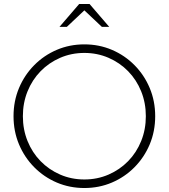

<svg xmlns="http://www.w3.org/2000/svg" viewBox="-20 -934 848 965"><path d="M404 11Q330 11 265.5 -16.5Q201 -44 152 -93.5Q103 -143 75.5 -208.5Q48 -274 48 -350Q48 -426 75.5 -491.5Q103 -557 152 -606.5Q201 -656 265.5 -683.5Q330 -711 404 -711Q478 -711 542.5 -683.5Q607 -656 656 -606.5Q705 -557 732.5 -491.5Q760 -426 760 -350Q760 -274 732.5 -208.5Q705 -143 656 -93.5Q607 -44 542.5 -16.5Q478 11 404 11ZM404 -32Q469 -32 525.5 -56.5Q582 -81 624 -124Q666 -167 689.5 -225Q713 -283 713 -350Q713 -417 689.5 -475Q666 -533 624 -576Q582 -619 525.5 -643.5Q469 -668 404 -668Q339 -668 282.5 -643.5Q226 -619 184 -576Q142 -533 118.5 -475Q95 -417 95 -350Q95 -283 118.5 -225Q142 -167 184 -124Q226 -81 282.5 -56.5Q339 -32 404 -32ZM492 -799 404 -882 316 -799H279L378 -914H430L529 -799Z"/></svg>

Font: Red Hat Display VF
Style: Regular
Weight: 300
Designer: Pentagram, MCKL
Foundry: Pentagram, MCKL
Version: Version 1.023